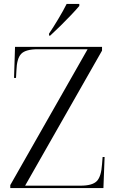

<svg xmlns="http://www.w3.org/2000/svg" viewBox="-20 -951 589 971"><path d="M32 0V-15L423 -702H172Q110 -702 87.5 -679Q65 -656 63 -594L61 -557H51L56 -714H496V-695L107 -12H387Q447 -12 469.5 -35Q492 -58 496 -120L499 -157H509L503 0ZM228 -781Q249 -812 274.5 -854.5Q300 -897 317 -931H381V-921Q367 -904 341 -876.5Q315 -849 286 -820.5Q257 -792 234 -771H228Z"/></svg>

Font: Noto Serif Display Light
Style: Regular
Weight: 300
Designer: Monotype Design Team
Foundry: Monotype Imaging Inc.
Version: Version 2.009